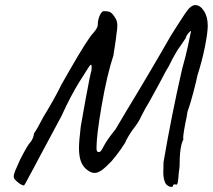

<svg xmlns="http://www.w3.org/2000/svg" viewBox="-20 -684 838 756"><path d="M654 52Q649 52 642 48Q635 44 631 37Q623 20 623 -5L624 -46Q655 -228 697 -412Q711 -461 720.5 -505Q730 -549 732 -561Q732 -564 726.5 -558.5Q721 -553 716 -545.5Q711 -538 712 -535L687 -498Q681 -492 659 -452Q644 -420 632 -402L604 -349Q573 -292 566 -280Q556 -265 537 -228Q527 -204 501 -171Q493 -160 485.5 -147Q478 -134 476 -130Q476 -125 455.5 -96Q435 -67 418 -48Q395 -24 380 -13.5Q365 -3 352 -3Q335 -3 315 -22Q302 -36 296.5 -55Q291 -74 291 -102Q291 -127 298 -186Q299 -191 317 -293Q336 -396 340 -406Q341 -412 341 -420Q341 -429 338 -429Q335 -429 327 -416Q324 -412 291.5 -360Q259 -308 222 -227Q164 -120 136 -66.5Q108 -13 95 10Q78 43 75 46Q60 46 37 21Q34 15 34 10Q34 3 40.5 -13Q47 -29 59 -55Q90 -116 100 -124Q112 -140 114 -159Q127 -177 151 -224Q166 -248 186.5 -284Q207 -320 223 -353L251 -402Q290 -470 313.5 -507Q337 -544 349 -556Q365 -575 365 -586Q365 -607 373.5 -624.5Q382 -642 391 -640Q403 -640 410.5 -637.5Q418 -635 426 -625Q428 -622 432.5 -615.5Q437 -609 439.5 -601.5Q442 -594 442 -583Q442 -571 439 -553Q438 -540 431 -494Q427 -472 427 -467Q401 -388 380.5 -269.5Q360 -151 360 -103Q360 -92 362 -88Q369 -83 374.5 -87Q380 -91 391 -113Q404 -137 435 -175Q437 -178 474 -241Q566 -392 653 -544L679 -585Q694 -609 708 -629.5Q722 -650 730 -656Q740 -664 749 -664Q768 -664 783 -641Q798 -618 798 -583Q798 -556 787 -500.5Q776 -445 758 -389Q752 -361 741 -319Q730 -277 718 -243Q716 -226 710 -200Q709 -195 704.5 -169.5Q700 -144 702 -135Q687 -108 687 -27L684 -4Q682 24 680 34Q678 44 674 43Q672 42 668 42Q661 42 661 48Q661 52 654 52Z"/></svg>

Font: Caveat
Style: Regular
Weight: 400
Designer: Pablo Impallari
Foundry: Pablo Impallari
Version: Version 1.500; ttfautohint (v1.6)